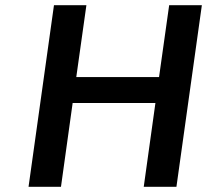

<svg xmlns="http://www.w3.org/2000/svg" viewBox="-20 -720 798 740"><path d="M632 -700H758L660 0H534L579 -323H260L215 0H90L188 -700H313L274 -423H593Z"/></svg>

Font: Fivo Sans Modern Med
Style: Italic
Weight: 450
Designer: Alexander Slobzheninov
Foundry: Alexander Slobzheninov
Version: 1.0